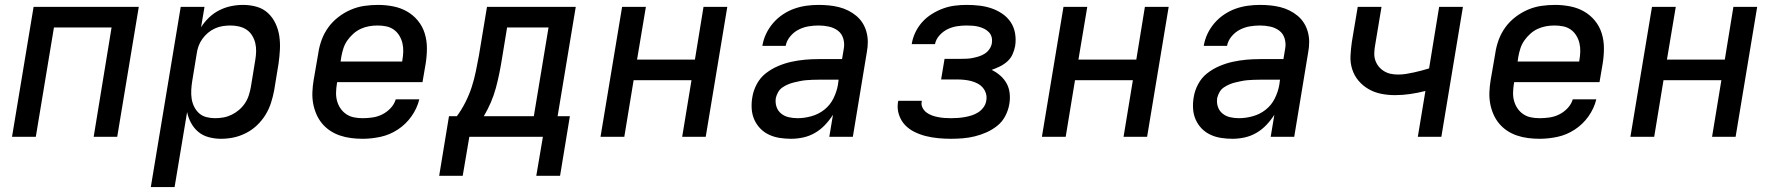

<svg xmlns="http://www.w3.org/2000/svg" viewBox="-20 -558 7240 783"><path d="M29 0 117 -530H546L458 0H362L435 -446H200L126 0Z M595 205 717 -530H814L800 -447Q814 -469 833 -487Q852 -505 875 -516.5Q898 -528 922.5 -533Q947 -538 971 -538Q1000 -538 1026.5 -530.5Q1053 -523 1072.5 -505Q1092 -487 1103.5 -462.5Q1115 -438 1119 -411Q1123 -384 1121.5 -355.5Q1120 -327 1116 -299L1098 -189Q1093 -163 1085 -138Q1077 -113 1062.5 -89.5Q1048 -66 1028 -47Q1008 -28 983.5 -15.5Q959 -3 933.5 2.5Q908 8 881 8Q856 8 831.5 1.5Q807 -5 789 -20Q771 -35 759.5 -56Q748 -77 743 -101L692 205ZM857 -76Q874 -76 891 -79Q908 -82 924.5 -90Q941 -98 955 -110Q969 -122 979 -137Q989 -152 994.5 -169Q1000 -186 1003 -203L1021 -313Q1024 -330 1024.5 -348Q1025 -366 1021 -382.5Q1017 -399 1008 -413.5Q999 -428 985.5 -437Q972 -446 955 -450Q938 -454 920 -454Q904 -454 888 -451.5Q872 -449 856.5 -442Q841 -435 828 -424Q815 -413 805 -399Q795 -385 789.5 -369.5Q784 -354 782 -338L764 -228Q761 -210 760 -191.5Q759 -173 761.5 -156Q764 -139 771.5 -123.5Q779 -108 791.5 -96.5Q804 -85 821.5 -80.5Q839 -76 857 -76Z M1459 8Q1435 8 1411.5 5Q1388 2 1366 -5.5Q1344 -13 1325.5 -25.5Q1307 -38 1293 -55Q1279 -72 1270 -93Q1261 -114 1257 -136.5Q1253 -159 1254 -183Q1255 -207 1259 -231L1278 -341Q1282 -369 1292 -396Q1302 -423 1319 -446.5Q1336 -470 1360 -488.5Q1384 -507 1411 -518.5Q1438 -530 1466 -534Q1494 -538 1521 -538Q1553 -538 1583.5 -532Q1614 -526 1639.5 -511.5Q1665 -497 1684 -474Q1703 -451 1712 -422Q1721 -393 1721 -361.5Q1721 -330 1716 -299L1703 -223H1355L1354 -217Q1351 -199 1350.5 -181Q1350 -163 1354.5 -146.5Q1359 -130 1368.5 -116Q1378 -102 1392 -92.5Q1406 -83 1423 -79.5Q1440 -76 1459 -76Q1479 -76 1499.5 -79Q1520 -82 1539 -91.5Q1558 -101 1573 -117Q1588 -133 1594 -153H1690Q1681 -116 1658 -83.5Q1635 -51 1602 -29.5Q1569 -8 1532 0Q1495 8 1459 8ZM1369 -307H1620L1621 -313Q1624 -330 1624.5 -348Q1625 -366 1621 -382.5Q1617 -399 1608 -413.5Q1599 -428 1585.5 -437.5Q1572 -447 1555 -450.5Q1538 -454 1520 -454Q1502 -454 1485 -451Q1468 -448 1451.5 -440.5Q1435 -433 1421 -420.5Q1407 -408 1396.5 -393Q1386 -378 1380.5 -361Q1375 -344 1372 -327Z M1771 159 1811 -84H1843Q1863 -111 1878.5 -142Q1894 -173 1904 -204Q1914 -235 1920.5 -267Q1927 -299 1933 -331L1966 -530H2328L2254 -84H2304L2264 159H2167L2194 0H1894L1867 159ZM1953 -84H2157L2217 -446H2048L2027 -318Q2022 -287 2016 -257.5Q2010 -228 2002 -198.5Q1994 -169 1981.5 -140Q1969 -111 1953 -84Z M2429 0 2517 -530H2614L2578 -315H2814L2849 -530H2946L2858 0H2762L2800 -231H2564L2526 0Z M3206 8Q3183 8 3160 4.5Q3137 1 3116.5 -8.5Q3096 -18 3080.5 -34Q3065 -50 3056 -70.5Q3047 -91 3045.5 -114.5Q3044 -138 3048 -161Q3052 -188 3066 -214.5Q3080 -241 3103 -259Q3126 -277 3153 -288.5Q3180 -300 3207.5 -306Q3235 -312 3262.5 -314.5Q3290 -317 3318 -317H3414L3421 -359Q3425 -380 3419 -400.5Q3413 -421 3397 -433Q3381 -445 3360.5 -449.5Q3340 -454 3318 -454Q3298 -454 3277 -450.5Q3256 -447 3236.5 -437Q3217 -427 3202.5 -409.5Q3188 -392 3184 -371H3089Q3093 -396 3104 -419.5Q3115 -443 3132.5 -463.5Q3150 -484 3172.5 -499Q3195 -514 3219 -522.5Q3243 -531 3268 -534.5Q3293 -538 3318 -538Q3339 -538 3360 -536Q3381 -534 3401 -529Q3421 -524 3439 -515Q3457 -506 3472 -493.5Q3487 -481 3497.5 -464.5Q3508 -448 3513.5 -428Q3519 -408 3519 -387Q3519 -366 3515 -345L3458 0H3362L3377 -90Q3363 -68 3344.5 -48.5Q3326 -29 3303.5 -16Q3281 -3 3256 2.5Q3231 8 3206 8ZM3233 -76Q3260 -76 3289 -84Q3318 -92 3341.5 -110.5Q3365 -129 3378.5 -156Q3392 -183 3397 -211L3400 -233H3318Q3305 -233 3292.5 -232.5Q3280 -232 3268 -231Q3256 -230 3243.5 -227.5Q3231 -225 3218.5 -222Q3206 -219 3194 -214Q3182 -209 3171 -201.5Q3160 -194 3153.5 -182.5Q3147 -171 3144 -159Q3141 -140 3146.5 -123Q3152 -106 3165.5 -95Q3179 -84 3196.5 -80Q3214 -76 3233 -76Z M3858 8Q3832 8 3806 5.5Q3780 3 3756 -3Q3732 -9 3709.5 -20Q3687 -31 3670.5 -48.5Q3654 -66 3646 -90.5Q3638 -115 3642 -141Q3642 -142 3642.5 -144Q3643 -146 3644 -147H3739Q3739 -147 3739 -146Q3739 -145 3739 -144Q3736 -131 3742 -119Q3748 -107 3758 -99.5Q3768 -92 3780 -87.5Q3792 -83 3805 -80.5Q3818 -78 3831 -77Q3844 -76 3858 -76Q3872 -76 3886 -77Q3900 -78 3914.5 -80.5Q3929 -83 3943 -87.5Q3957 -92 3969.5 -100Q3982 -108 3991 -120.5Q4000 -133 4002 -147Q4005 -162 4001 -176Q3997 -190 3988 -200.5Q3979 -211 3966.5 -217.5Q3954 -224 3940.5 -227.5Q3927 -231 3912 -232.5Q3897 -234 3882 -234H3818L3832 -318H3896Q3909 -318 3921.5 -318.5Q3934 -319 3946.5 -321.5Q3959 -324 3972 -328Q3985 -332 3996.5 -339.5Q4008 -347 4015.5 -358.5Q4023 -370 4025 -382Q4027 -395 4024 -406.5Q4021 -418 4013 -426.5Q4005 -435 3994 -440.5Q3983 -446 3971.5 -449Q3960 -452 3947.5 -453Q3935 -454 3922 -454Q3903 -454 3883 -451Q3863 -448 3844.5 -439Q3826 -430 3811.5 -414Q3797 -398 3793 -378H3698Q3702 -403 3713 -426Q3724 -449 3741 -468Q3758 -487 3780.5 -501Q3803 -515 3826.5 -523.5Q3850 -532 3874 -535Q3898 -538 3922 -538Q3949 -538 3974.5 -535Q4000 -532 4023.5 -524Q4047 -516 4067.5 -502Q4088 -488 4101.5 -468Q4115 -448 4119.5 -422.5Q4124 -397 4120 -371Q4117 -354 4109.5 -337Q4102 -320 4088 -307.5Q4074 -295 4057.5 -287Q4041 -279 4024 -273Q4043 -264 4059 -250Q4075 -236 4085 -218Q4095 -200 4097.5 -177.5Q4100 -155 4096 -133Q4092 -109 4080 -85.5Q4068 -62 4047.5 -45.5Q4027 -29 4003.5 -18.5Q3980 -8 3955.5 -2Q3931 4 3906.5 6Q3882 8 3858 8Z M4229 0 4317 -530H4414L4378 -315H4614L4649 -530H4746L4658 0H4562L4600 -231H4364L4326 0Z M5006 8Q4983 8 4960 4.5Q4937 1 4916.5 -8.5Q4896 -18 4880.5 -34Q4865 -50 4856 -70.5Q4847 -91 4845.5 -114.5Q4844 -138 4848 -161Q4852 -188 4866 -214.5Q4880 -241 4903 -259Q4926 -277 4953 -288.5Q4980 -300 5007.5 -306Q5035 -312 5062.5 -314.5Q5090 -317 5118 -317H5214L5221 -359Q5225 -380 5219 -400.5Q5213 -421 5197 -433Q5181 -445 5160.5 -449.5Q5140 -454 5118 -454Q5098 -454 5077 -450.5Q5056 -447 5036.5 -437Q5017 -427 5002.5 -409.5Q4988 -392 4984 -371H4889Q4893 -396 4904 -419.5Q4915 -443 4932.5 -463.5Q4950 -484 4972.5 -499Q4995 -514 5019 -522.5Q5043 -531 5068 -534.5Q5093 -538 5118 -538Q5139 -538 5160 -536Q5181 -534 5201 -529Q5221 -524 5239 -515Q5257 -506 5272 -493.5Q5287 -481 5297.5 -464.5Q5308 -448 5313.5 -428Q5319 -408 5319 -387Q5319 -366 5315 -345L5258 0H5162L5177 -90Q5163 -68 5144.5 -48.5Q5126 -29 5103.5 -16Q5081 -3 5056 2.5Q5031 8 5006 8ZM5033 -76Q5060 -76 5089 -84Q5118 -92 5141.5 -110.5Q5165 -129 5178.5 -156Q5192 -183 5197 -211L5200 -233H5118Q5105 -233 5092.5 -232.5Q5080 -232 5068 -231Q5056 -230 5043.5 -227.5Q5031 -225 5018.5 -222Q5006 -219 4994 -214Q4982 -209 4971 -201.5Q4960 -194 4953.5 -182.5Q4947 -171 4944 -159Q4941 -140 4946.5 -123Q4952 -106 4965.5 -95Q4979 -84 4996.5 -80Q5014 -76 5033 -76Z M5762 0 5793 -187Q5762 -179 5730.5 -174.5Q5699 -170 5669 -170Q5640 -170 5612.5 -175.5Q5585 -181 5561.5 -194.5Q5538 -208 5520.5 -228.5Q5503 -249 5494.5 -275.5Q5486 -302 5487.5 -330.5Q5489 -359 5493 -387L5517 -530H5614L5588 -374Q5585 -358 5584.5 -342Q5584 -326 5588.5 -312.5Q5593 -299 5602 -287.5Q5611 -276 5624 -268Q5637 -260 5651.5 -257Q5666 -254 5682 -254Q5698 -254 5714 -256.5Q5730 -259 5745.5 -262.5Q5761 -266 5776.5 -270Q5792 -274 5808 -279L5849 -530H5946L5858 0Z M6259 8Q6235 8 6211.5 5Q6188 2 6166 -5.5Q6144 -13 6125.5 -25.5Q6107 -38 6093 -55Q6079 -72 6070 -93Q6061 -114 6057 -136.5Q6053 -159 6054 -183Q6055 -207 6059 -231L6078 -341Q6082 -369 6092 -396Q6102 -423 6119 -446.5Q6136 -470 6160 -488.5Q6184 -507 6211 -518.5Q6238 -530 6266 -534Q6294 -538 6321 -538Q6353 -538 6383.5 -532Q6414 -526 6439.5 -511.5Q6465 -497 6484 -474Q6503 -451 6512 -422Q6521 -393 6521 -361.5Q6521 -330 6516 -299L6503 -223H6155L6154 -217Q6151 -199 6150.5 -181Q6150 -163 6154.5 -146.5Q6159 -130 6168.5 -116Q6178 -102 6192 -92.5Q6206 -83 6223 -79.5Q6240 -76 6259 -76Q6279 -76 6299.5 -79Q6320 -82 6339 -91.5Q6358 -101 6373 -117Q6388 -133 6394 -153H6490Q6481 -116 6458 -83.5Q6435 -51 6402 -29.5Q6369 -8 6332 0Q6295 8 6259 8ZM6169 -307H6420L6421 -313Q6424 -330 6424.5 -348Q6425 -366 6421 -382.5Q6417 -399 6408 -413.5Q6399 -428 6385.5 -437.5Q6372 -447 6355 -450.5Q6338 -454 6320 -454Q6302 -454 6285 -451Q6268 -448 6251.5 -440.5Q6235 -433 6221 -420.5Q6207 -408 6196.5 -393Q6186 -378 6180.5 -361Q6175 -344 6172 -327Z M6629 0 6717 -530H6814L6778 -315H7014L7049 -530H7146L7058 0H6962L7000 -231H6764L6726 0Z"/></svg>

Font: Iosevka Curly MdExObl
Style: Regular
Weight: 500
Width: 7
Italic angle: -9°
Monospace: yes
Designer: Belleve Invis
Foundry: Belleve Invis
Version: Version 11.1.0; ttfautohint (v1.8.3)